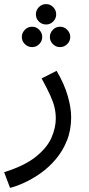

<svg xmlns="http://www.w3.org/2000/svg" viewBox="-45 -683 432 933"><path d="M3.9 230 -24.9 153.8Q76.2 122.1 130.6 77.6Q185.1 33.2 205.6 -14.9Q226.1 -63 226.1 -106.9Q226.1 -134.8 220 -160.9Q213.9 -187 199 -220Q184.1 -252.9 157.2 -301.8L230 -338.9Q268.1 -273.9 284.4 -216.1Q300.8 -158.2 300.8 -113.8Q300.8 -50.8 280.3 0Q259.8 50.8 226.3 90.3Q192.9 129.9 153.3 158Q113.8 186 74.5 204.1Q35.2 222.2 3.9 230ZM179.2 -564Q158.2 -564 143.8 -578.6Q129.4 -593.3 129.4 -613.3Q129.4 -633.3 143.8 -648.2Q158.2 -663.1 179.2 -663.1Q199.2 -663.1 213.6 -648.2Q228 -633.3 228 -613.3Q228 -593.3 213.6 -578.6Q199.2 -564 179.2 -564ZM111.3 -454.1Q90.3 -454.1 75.7 -468.8Q61 -483.4 61 -503.4Q61 -522.9 75.7 -538.1Q90.3 -553.2 111.3 -553.2Q131.3 -553.2 145.8 -538.1Q160.2 -522.9 160.2 -503.4Q160.2 -483.4 145.8 -468.8Q131.3 -454.1 111.3 -454.1ZM247.1 -454.1Q226.1 -454.1 211.7 -468.8Q197.3 -483.4 197.3 -503.4Q197.3 -522.9 211.7 -538.1Q226.1 -553.2 247.1 -553.2Q267.1 -553.2 281.7 -538.1Q296.4 -522.9 296.4 -503.4Q296.4 -483.4 281.7 -468.8Q267.1 -454.1 247.1 -454.1Z"/></svg>

Font: Kurinto Seri
Style: Regular
Weight: 400
Designer: Kurinto was developed by Clint Goss from a range of fonts that are compatible with the SIL Open Font License Version 1.1
Foundry: Clinton F. Goss
Version: Version 2.196; July 25, 2020